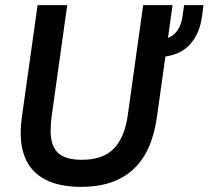

<svg xmlns="http://www.w3.org/2000/svg" viewBox="-20 -717 816 751"><path d="M61 -196Q61 -227 65 -255L127 -697H243L182 -262Q178 -234 178 -205Q178 -147 206.5 -119.5Q235 -92 300 -92Q383 -92 425.5 -136Q468 -180 480 -268L540 -697H655L637 -569Q686 -587 695 -660L700 -697H776L770 -652Q761 -587 725.5 -546Q690 -505 627 -496L593 -254Q554 14 297 14Q181 14 121 -39.5Q61 -93 61 -196Z"/></svg>

Font: Hanken Grotesk SemiBold
Style: Italic
Weight: 600
Italic angle: -8°
Designer: Alfredo Marco Pradil
Foundry: Hanken Design Co.
Version: Version 3.014